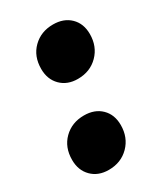

<svg xmlns="http://www.w3.org/2000/svg" viewBox="-132 -537 523 605"><g transform="rotate(-30 129.5 -234.5)"><path d="M246 -393Q246 -348 217 -318.5Q188 -289 143 -289Q105 -289 81.5 -312.5Q58 -336 58 -374Q58 -420 87 -448.5Q116 -477 160 -477Q199 -477 222.5 -454Q246 -431 246 -393ZM187 -96Q187 -51 158 -21.5Q129 8 84 8Q46 8 22.5 -15.5Q-1 -39 -1 -77Q-1 -123 28 -151.5Q57 -180 101 -180Q140 -180 163.5 -157Q187 -134 187 -96Z"/></g></svg>

Font: TypoPRO Montserrat
Style: Italic
Weight: 800
Italic angle: -11.3°
Designer: Julieta Ulanovsky
Foundry: Julieta Ulanovsky
Version: Version 6.001